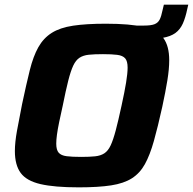

<svg xmlns="http://www.w3.org/2000/svg" viewBox="-20 -798 830 826"><path d="M546 -629 559 -688H600Q630 -688 645 -694Q660 -700 667 -714Q674 -728 679 -753L685 -778H790L786 -761Q778 -722 766.5 -696.5Q755 -671 734.5 -656Q714 -641 679 -635Q644 -629 588 -629ZM319 8Q214 8 154 -6Q94 -20 69 -54Q44 -88 44 -148Q44 -185 53 -235Q62 -285 75 -350Q93 -435 108 -495.5Q123 -556 145 -595Q167 -634 202.5 -656.5Q238 -679 294.5 -687.5Q351 -696 435 -696Q540 -696 599 -682Q658 -668 683 -634Q708 -600 708 -539Q708 -501 700 -452Q692 -403 678 -338Q659 -252 642 -191.5Q625 -131 603.5 -92Q582 -53 547.5 -31Q513 -9 458 -0.5Q403 8 319 8ZM329 -123Q365 -123 389 -125.5Q413 -128 429 -138.5Q445 -149 456 -172.5Q467 -196 478 -237.5Q489 -279 503 -344Q516 -403 522.5 -443Q529 -483 529 -507Q529 -535 518.5 -547Q508 -559 484.5 -562Q461 -565 423 -565Q386 -565 362 -562.5Q338 -560 322 -549.5Q306 -539 295 -515.5Q284 -492 273.5 -450.5Q263 -409 250 -344Q241 -304 234.5 -272.5Q228 -241 225 -218.5Q222 -196 222 -180Q222 -153 232.5 -141Q243 -129 266.5 -126Q290 -123 329 -123Z"/></svg>

Font: Saira Thin
Style: Bold Italic
Weight: 700
Italic angle: -12°
Version: Version 1.101